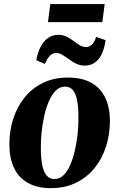

<svg xmlns="http://www.w3.org/2000/svg" viewBox="-20 -940 604 973"><path d="M323.5 -547Q394.5 -547 441.8 -521Q489 -495 512.8 -446Q536.5 -397 537 -327.5Q537 -259 517.2 -197.2Q497.5 -135.5 459.2 -88.2Q421 -41 365.2 -13.8Q309.5 13.5 238.5 13.5Q169 13.5 122 -12.8Q75 -39 51.5 -88Q28 -137 27.5 -205Q27 -275.5 46.8 -337.2Q66.5 -399 104.8 -446.2Q143 -493.5 198.2 -520.2Q253.5 -547 323.5 -547ZM310 -501Q283 -501 262.8 -481Q242.5 -461 228 -427.5Q213.5 -394 204.2 -353Q195 -312 190.8 -269.2Q186.5 -226.5 187 -188.5Q187 -135.5 194.5 -101Q202 -66.5 217.2 -49.5Q232.5 -32.5 255 -32.5Q282 -32.5 302.2 -52.5Q322.5 -72.5 336.8 -106.2Q351 -140 360.2 -181Q369.5 -222 373.8 -265Q378 -308 377.5 -346Q377.5 -400 370.2 -434.2Q363 -468.5 348.2 -484.8Q333.5 -501 310 -501ZM164 -635Q171.5 -676.5 187 -705Q202.5 -733.5 224.8 -748.5Q247 -763.5 274.5 -763.5Q299 -763.5 317.8 -754.2Q336.5 -745 352.5 -732.5Q368.5 -720 384 -710.8Q399.5 -701.5 417 -701.5Q430.5 -701.5 443.8 -712.5Q457 -723.5 467.5 -753L515 -736.5Q509.5 -695 495.5 -666Q481.5 -637 459.8 -622.2Q438 -607.5 409 -607.5Q386 -607.5 366.2 -617.2Q346.5 -627 329.2 -639.8Q312 -652.5 296.2 -662Q280.5 -671.5 265 -671.5Q246.5 -671.5 233.2 -658Q220 -644.5 207 -616ZM235 -919.5H510.5L498.5 -828H223Z"/></svg>

Font: Merriweather 72pt ExtraBold
Style: Italic
Weight: 800
Italic angle: -7.8°
Version: Version 2.101